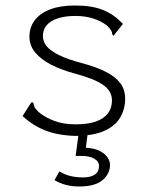

<svg xmlns="http://www.w3.org/2000/svg" viewBox="-20 -484 540 698"><path d="M252 10Q215 9 181.5 1.5Q148 -6 118 -22Q88 -38 62 -62L90 -106L96 -113L102 -109Q102 -103 105 -96Q108 -89 120 -77Q144 -57 177.5 -44.5Q211 -32 254 -32Q299 -32 328 -42Q357 -52 372 -71.5Q387 -91 387 -119Q387 -136 379 -150Q371 -164 354.5 -175.5Q338 -187 313 -197Q288 -207 254 -216Q205 -229 167.5 -248Q130 -267 108.5 -292.5Q87 -318 87 -351Q87 -385 106.5 -410.5Q126 -436 162.5 -450Q199 -464 252 -464Q284 -464 309 -460Q334 -456 355 -447.5Q376 -439 393.5 -426.5Q411 -414 427 -397L399 -362L393 -354L388 -359Q388 -366 384.5 -372.5Q381 -379 369 -391Q347 -408 318 -417Q289 -426 255 -426Q199 -426 167.5 -407Q136 -388 136 -353Q136 -332 150.5 -315Q165 -298 196 -283Q227 -268 276 -255Q329 -241 364.5 -223Q400 -205 417.5 -181.5Q435 -158 435 -125Q435 -87 416.5 -56Q398 -25 357.5 -7.5Q317 10 252 10ZM268 194Q243 194 221 188.5Q199 183 178 171L196 139Q213 150 234.5 155.5Q256 161 281 161Q310 161 325 150.5Q340 140 340 120Q340 103 323 93Q306 83 280 83H255L266 0H299L292 53Q324 55 343 65Q362 75 371 88.5Q380 102 380 115Q380 148 352.5 171Q325 194 268 194Z"/></svg>

Font: Inconsolata Light
Style: Regular
Weight: 300
Designer: Raph Levien, Cyreal, Brenton Simpson
Foundry: Raph Levien, Cyreal, Google
Version: Version 3.001